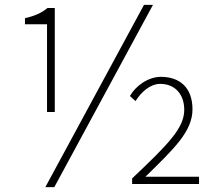

<svg xmlns="http://www.w3.org/2000/svg" viewBox="-20 -759 898 792"><path d="M174 -297H206V-726H176C152 -706 123 -693 83 -684V-659H174ZM167 13H204L611 -739H574ZM525 0H801V-30H580C696 -144 774 -216 774 -308C774 -398 721 -442 644 -442C591 -442 540 -405 516 -363L539 -342C563 -380 600 -413 641 -413C701 -413 740 -371 740 -306C740 -231 675 -165 525 -23Z"/></svg>

Font: Harano Aji Gothic KR ExtraLight
Style: Regular
Weight: 250
Foundry: Masamichi Hosoda
Version: HaranoAjiGothicKR-ExtraLight version 20220220;ttx 4.29.1